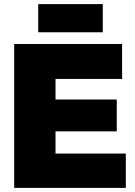

<svg xmlns="http://www.w3.org/2000/svg" viewBox="-20 -914 656 934"><path d="M49 0V-700H574V-530H250V-430H548V-275H250V-167H592V0ZM166 -757V-894H480V-757Z"/></svg>

Font: Georama ExtraCondensed Thin ExtraBold
Style: Regular
Weight: 800
Version: Version 1.001